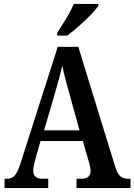

<svg xmlns="http://www.w3.org/2000/svg" viewBox="-20 -951 680 971"><path d="M3 0V-47H15Q38 -47 53 -61.5Q68 -76 83 -123L272 -714H376L564 -103Q574 -71 589.5 -59Q605 -47 629 -47H640V0H367V-47H394Q414 -47 426 -56.5Q438 -66 438 -86Q438 -96 435 -110.5Q432 -125 428 -137L399 -238H185L159 -147Q156 -135 152 -118.5Q148 -102 148 -89Q148 -47 194 -47H224V0ZM203 -292H382L331 -477Q320 -516 310.5 -552Q301 -588 295 -619Q281 -558 259 -484ZM269 -784Q290 -817 314.5 -857Q339 -897 353 -931H477V-921Q466 -904 439 -876Q412 -848 379.5 -819.5Q347 -791 320 -771H269Z"/></svg>

Font: Noto Serif Thai Condensed SemiBold
Style: Regular
Weight: 600
Width: 3
Designer: Monotype Design Team
Foundry: Monotype Imaging Inc.
Version: Version 2.002; ttfautohint (v1.8.4.7-5d5b)